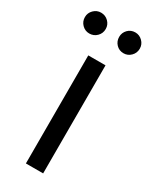

<svg xmlns="http://www.w3.org/2000/svg" viewBox="-182 -742 638 791"><g transform="rotate(30 136.5 -346.5)"><path d="M174 -514V0H92V-514ZM50 -693Q71 -693 85.5 -678.5Q100 -664 100 -644Q100 -623 85.5 -608.5Q71 -594 50 -594Q30 -594 15.5 -608.5Q1 -623 1 -644Q1 -664 15.5 -678.5Q30 -693 50 -693ZM213 -693Q233 -693 247.5 -678.5Q262 -664 262 -644Q262 -623 247.5 -608.5Q233 -594 213 -594Q192 -594 178 -608.5Q164 -623 164 -644Q164 -664 178 -678.5Q192 -693 213 -693Z"/></g></svg>

Font: Almarai
Style: Regular
Weight: 400
Designer: Boutros International 2019
Foundry: Created by Boutros International 2019
Version: Version 1.10